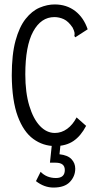

<svg xmlns="http://www.w3.org/2000/svg" viewBox="-20 -648 440 865"><path d="M228 10Q174 10 130 -22Q86 -54 60 -124Q34 -194 33 -308Q33 -403 50 -465Q67 -527 95.5 -563Q124 -599 158.5 -613.5Q193 -628 226 -628Q280 -628 318.5 -598.5Q357 -569 375 -516L327 -485L319 -480L315 -486Q317 -494 315.5 -502Q314 -510 307 -524Q288 -552 267.5 -561.5Q247 -571 225 -571Q165 -571 129.5 -506Q94 -441 94 -313Q94 -231 112 -171.5Q130 -112 160 -80.5Q190 -49 227 -49Q257 -49 282.5 -67.5Q308 -86 325 -119L368 -81Q344 -35 310.5 -12.5Q277 10 228 10ZM221 197Q179 197 142 168L163 126Q190 154 232 154Q272 154 272 118Q272 85 231 85H205L214 0H253L248 47Q285 51 302 69Q319 87 319 112Q319 146 295 171.5Q271 197 221 197Z"/></svg>

Font: Inconsolata Condensed
Style: Regular
Weight: 400
Width: 3
Monospace: yes
Designer: Raph Levien, Cyreal, Brenton Simpson
Foundry: Raph Levien, Cyreal, Google
Version: Version 3.000; ttfautohint (v1.8.2.53-6de2)